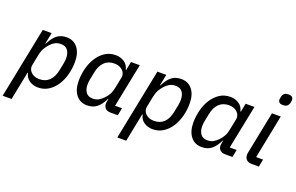

<svg xmlns="http://www.w3.org/2000/svg" viewBox="-116 -1182 2813 1824"><g transform="rotate(20 1290.5 -270.5)"><path d="M136 -518H226L203 -404H207Q239 -469 278 -499.5Q317 -530 375 -530Q446 -530 487 -478Q528 -426 528 -336Q528 -274 512 -211.5Q496 -149 464.5 -99.5Q433 -50 386 -19Q339 12 278 12Q230 12 192 -13Q154 -38 144 -86H139L82 200H-8ZM264 -67Q326 -67 364.5 -105Q403 -143 417 -215L432 -290Q435 -305 436 -317.5Q437 -330 437 -342Q437 -390 415 -420.5Q393 -451 346 -451Q311 -451 286.5 -437.5Q262 -424 241 -401Q218 -376 202 -348Q186 -320 178 -278L156 -168Q153 -151 158 -133Q163 -115 177 -100.5Q191 -86 212.5 -76.5Q234 -67 264 -67Z M1010 0Q975 0 957 -18Q939 -36 939 -65Q939 -75 942 -90L947 -114H943Q911 -49 872 -18.5Q833 12 775 12Q704 12 663 -40Q622 -92 622 -182Q622 -244 638 -306.5Q654 -369 685.5 -418.5Q717 -468 763.5 -499Q810 -530 872 -530Q920 -530 958 -505Q996 -480 1006 -432H1011L1028 -518H1117L1028 -76H1098L1083 0ZM804 -67Q839 -67 863 -81Q887 -95 909 -117Q933 -141 948.5 -169.5Q964 -198 972 -240L994 -350Q997 -367 992 -385Q987 -403 973 -417.5Q959 -432 937.5 -441.5Q916 -451 886 -451Q824 -451 785.5 -413Q747 -375 733 -303L718 -228Q715 -213 714 -200.5Q713 -188 713 -176Q713 -128 735 -97.5Q757 -67 804 -67Z M1295 -518H1385L1362 -404H1366Q1398 -469 1437 -499.5Q1476 -530 1534 -530Q1605 -530 1646 -478Q1687 -426 1687 -336Q1687 -274 1671 -211.5Q1655 -149 1623.5 -99.5Q1592 -50 1545 -19Q1498 12 1437 12Q1389 12 1351 -13Q1313 -38 1303 -86H1298L1241 200H1151ZM1423 -67Q1485 -67 1523.5 -105Q1562 -143 1576 -215L1591 -290Q1594 -305 1595 -317.5Q1596 -330 1596 -342Q1596 -390 1574 -420.5Q1552 -451 1505 -451Q1470 -451 1445.5 -437.5Q1421 -424 1400 -401Q1377 -376 1361 -348Q1345 -320 1337 -278L1315 -168Q1312 -151 1317 -133Q1322 -115 1336 -100.5Q1350 -86 1371.5 -76.5Q1393 -67 1423 -67Z M2169 0Q2134 0 2116 -18Q2098 -36 2098 -65Q2098 -75 2101 -90L2106 -114H2102Q2070 -49 2031 -18.5Q1992 12 1934 12Q1863 12 1822 -40Q1781 -92 1781 -182Q1781 -244 1797 -306.5Q1813 -369 1844.5 -418.5Q1876 -468 1922.5 -499Q1969 -530 2031 -530Q2079 -530 2117 -505Q2155 -480 2165 -432H2170L2187 -518H2276L2187 -76H2257L2242 0ZM1963 -67Q1998 -67 2022 -81Q2046 -95 2068 -117Q2092 -141 2107.5 -169.5Q2123 -198 2131 -240L2153 -350Q2156 -367 2151 -385Q2146 -403 2132 -417.5Q2118 -432 2096.5 -441.5Q2075 -451 2045 -451Q1983 -451 1944.5 -413Q1906 -375 1892 -303L1877 -228Q1874 -213 1873 -200.5Q1872 -188 1872 -176Q1872 -128 1894 -97.5Q1916 -67 1963 -67Z M2523 -627Q2497 -627 2486 -638Q2475 -649 2475 -666Q2475 -675 2479 -695Q2483 -714 2497 -727.5Q2511 -741 2541 -741Q2567 -741 2578 -730Q2589 -719 2589 -702Q2589 -693 2585 -673Q2581 -654 2567 -640.5Q2553 -627 2523 -627ZM2438 0Q2402 0 2383.5 -18.5Q2365 -37 2365 -67Q2365 -72 2365.5 -77.5Q2366 -83 2367 -88L2453 -518H2542L2454 -76H2524L2509 0Z"/></g></svg>

Font: IBM Plex Sans Text
Style: Italic
Weight: 450
Italic angle: -11°
Designer: Mike Abbink, Paul van der Laan, Pieter van Rosmalen
Foundry: Bold Monday
Version: Version 3.005